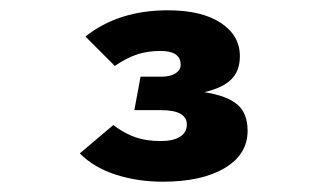

<svg xmlns="http://www.w3.org/2000/svg" viewBox="-20 -662 640 373"><path d="M446 -553Q446 -524 429 -507.5Q412 -491 377 -483Q421 -476 441 -459Q461 -442 461 -408Q461 -362 416.5 -335.5Q372 -309 296 -309Q248 -309 205.5 -322.5Q163 -336 135 -364L200 -419Q223 -402 244 -395Q265 -388 292 -388Q317 -388 330 -396.5Q343 -405 343 -420Q343 -448 293 -448H241L253 -513H293Q311 -513 321 -519.5Q331 -526 331 -536Q331 -563 292 -563Q267 -563 247 -556.5Q227 -550 203 -534L146 -591Q210 -642 306 -642Q372 -642 409 -617.5Q446 -593 446 -553Z"/></svg>

Font: Fira Mono
Style: Bold
Weight: 700
Monospace: yes
Designer: Carrois Corporate & Edenspiekermann AG
Foundry: Carrois Corporate GbR & Edenspiekermann AG
Version: Version 3.206